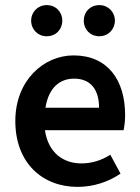

<svg xmlns="http://www.w3.org/2000/svg" viewBox="-20 -720 547 752"><path d="M284 12C346 12 406 -8 452 -40L412 -114C378 -92 340 -80 298 -80C230 -80 169 -120 156 -210H464C468 -228 470 -248 470 -270C470 -406 402 -503 268 -503C152 -503 40 -406 40 -246C40 -82 146 12 284 12ZM158 -298C172 -385 222 -412 270 -412C336 -412 368 -368 368 -298ZM308 -639C308 -605 333 -578 369 -578C404 -578 430 -605 430 -639C430 -673 404 -700 369 -700C333 -700 308 -673 308 -639ZM102 -639C102 -605 128 -578 163 -578C199 -578 224 -605 224 -639C224 -673 199 -700 163 -700C128 -700 102 -673 102 -639Z"/></svg>

Font: DAIFUKU Sans Semibold
Style: Regular
Weight: 600
Designer: Original font ‘Source Sans 3’ : Paul D. Hunt
Foundry: Daifuku
Version: Version 1.000